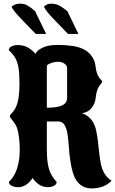

<svg xmlns="http://www.w3.org/2000/svg" viewBox="-20 -1012 638 1063"><path d="M487.8 31.2Q450.2 31.2 424.8 10.7Q399.4 -9.8 388.2 -42.5Q376.5 -75.7 370.6 -114.7Q363.3 -159.7 361.6 -193.1Q359.9 -226.6 354.5 -265.6Q343.8 -339.4 304.7 -339.4H239.3V-188Q239.3 -140.1 244.4 -107.7Q249.5 -75.2 261.2 -51.3Q272.9 -27.3 293.5 -4.9Q293.5 13.7 266.6 21.5Q248 26.4 227.5 22.5Q207 18.6 191.4 6.3Q170.9 -9.3 160.6 -26.9Q158.2 -22 148.7 -11Q139.2 0 130.4 6.8Q106.4 24.4 82.5 24.4Q60.5 24.4 46.9 17.6Q33.2 10.7 30.8 2.4L28.8 -4.9Q58.6 -32.2 73 -74.7Q87.4 -117.2 89.1 -167.7Q90.8 -218.3 82.5 -269Q77.1 -303.2 65.7 -322Q54.2 -340.8 44.4 -351.3Q34.7 -361.8 34.7 -370.1Q34.7 -374.5 40 -379.9Q45.4 -385.3 53.5 -394.8Q61.5 -404.3 69.3 -421.9Q87.9 -463.4 87.9 -547.9Q87.9 -604.5 82.3 -637.5Q76.7 -670.4 64 -691.9Q51.3 -713.4 28.8 -733.9Q28.8 -752 55.7 -759.8Q73.2 -764.6 97.2 -761.2Q121.1 -757.8 140.6 -745.1Q162.6 -731 176.8 -713.9Q183.1 -731.4 210.9 -745.6Q237.3 -759.3 272.2 -762Q307.1 -764.6 339.4 -762Q371.6 -759.3 389.2 -756.3Q452.6 -745.1 482.4 -708Q504.9 -680.7 508.3 -649.4Q511.2 -622.6 517.3 -605.7Q523.4 -588.9 530.3 -580.6Q546.4 -563 546.4 -560.5Q546.4 -557.6 541.3 -551.5Q536.1 -545.4 530.3 -537.1Q514.6 -514.6 510.7 -476.1Q507.3 -438 486.1 -413.1Q464.8 -388.2 433.1 -385.3Q490.2 -366.2 508.8 -303.7Q518.6 -267.6 524.9 -204.6Q528.3 -172.9 531.2 -149.4Q534.2 -126 537.1 -110.4Q550.3 -41 597.7 -11.2Q556.2 31.2 487.8 31.2ZM239.3 -415.5Q296.9 -415.5 324.2 -428.5Q351.6 -441.4 351.6 -470.2V-635.7Q351.6 -648.4 337.4 -659.2Q323.2 -669.9 302.7 -669.9Q281.7 -669.9 260.5 -662.1Q239.3 -654.3 239.3 -645.5ZM177.7 -824.2 98.1 -906.7Q55.7 -950.2 43.9 -974.1Q61 -991.7 91.3 -991.7Q116.2 -991.7 130.1 -982.7Q144 -973.6 150.4 -969.7Q158.7 -963.4 166.7 -956.5Q174.8 -949.7 174.3 -950.2L235.4 -824.2ZM356.4 -824.2 276.9 -906.7Q235.8 -949.2 223.1 -974.1Q236.3 -991.7 265.6 -991.7Q297.9 -991.7 327.6 -969.2L340.8 -959.5L353 -950.2L414.1 -824.2Z"/></svg>

Font: Sancreek
Style: Regular
Weight: 400
Designer: Vernon Adams
Foundry: Vernon Adams
Version: Version 1.100; ttfautohint (v1.8.4.7-5d5b)